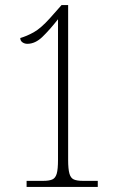

<svg xmlns="http://www.w3.org/2000/svg" viewBox="-20 -738 469 758"><path d="M85 0V-24H151Q174 -24 186.5 -29.5Q199 -35 204 -52.5Q209 -70 209 -107V-662Q176 -620 147.5 -592.5Q119 -565 88 -565Q77 -565 68.5 -571Q60 -577 60 -588Q85 -595 113 -610.5Q141 -626 177 -666L223 -718H249V-107Q249 -71 254 -53Q259 -35 271.5 -29.5Q284 -24 307 -24H366V0Z"/></svg>

Font: Noto Serif Ethiopic ExtraCondensed ExtraLight
Style: Regular
Weight: 200
Width: 2
Designer: Monotype Design Team
Foundry: Monotype Imaging Inc.
Version: Version 2.102; ttfautohint (v1.8.4.7-5d5b)